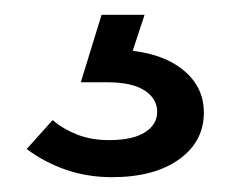

<svg xmlns="http://www.w3.org/2000/svg" viewBox="-20 -31 308 259"><path d="M131 208Q98 208 69 198Q40 188 16 170L51 131Q65 143 84 150.5Q103 158 127 158Q159 158 175.5 147.5Q192 137 192 120Q192 102 175 91Q158 80 125 80H89L117 -11H175L152 59L125 36Q186 35 220.5 58.5Q255 82 255 121Q255 160 221.5 184Q188 208 131 208Z"/></svg>

Font: Outfit-Light
Style: Regular
Weight: 300
Designer: Rodrigo Fuenzalida
Foundry: fragTYPE
Version: Version 1.000